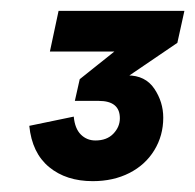

<svg xmlns="http://www.w3.org/2000/svg" viewBox="-20 -710 360 354"><path d="M151 -376Q102 -376 70.5 -402Q39 -428 34 -478L116 -495Q118 -473 129 -462Q140 -451 156 -451Q177 -451 189 -463.5Q201 -476 201 -492Q201 -524 162 -524H118L127 -564L256 -667L307 -631L182 -546L173 -565Q185 -568 196 -569.5Q207 -571 215 -571Q248 -571 264.5 -546.5Q281 -522 281 -493Q281 -460 264.5 -433Q248 -406 218.5 -391Q189 -376 151 -376ZM72 -615 88 -690H320L307 -631L276 -615Z"/></svg>

Font: Radio Canada Big SemiBold
Style: Italic
Weight: 600
Italic angle: -12°
Designer: Étienne Aubert Bonn
Foundry: Coppers and Brasses
Version: Version 1.001